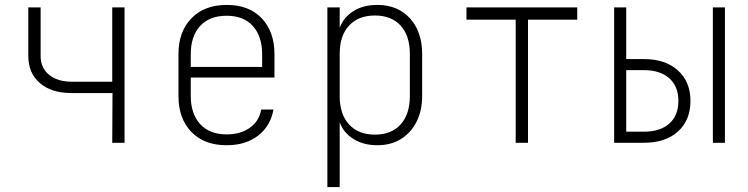

<svg xmlns="http://www.w3.org/2000/svg" viewBox="-20 -580 3040 780"><path d="M436 0 437 -202H270Q189 -202 142 -242.5Q95 -283 95 -353V-550H145V-353Q145 -304 179.5 -276Q214 -248 272 -248H436V-550H486V0Z M901 10Q809 10 757 -44.5Q705 -99 705 -190V-360Q705 -451 757.5 -505.5Q810 -560 901 -560Q992 -560 1043.5 -505.5Q1095 -451 1095 -360V-265H755V-190Q755 -118 793 -76Q831 -34 901 -34Q957 -34 995 -61Q1033 -88 1041 -135H1091Q1079 -68 1028.5 -29Q978 10 901 10ZM755 -308H1045V-360Q1045 -432 1007.5 -474Q970 -516 901 -516Q831 -516 793 -474.5Q755 -433 755 -360Z M1310 180V-550H1360V-467Q1376 -510 1416 -535Q1456 -560 1513 -560Q1596 -560 1645.5 -505.5Q1695 -451 1695 -361V-190Q1695 -130 1672 -85Q1649 -40 1608.5 -15Q1568 10 1513 10Q1457 10 1416.5 -15Q1376 -40 1360 -83V180ZM1503 -33Q1570 -33 1607.5 -74.5Q1645 -116 1645 -190V-361Q1645 -435 1607.5 -476Q1570 -517 1503 -517Q1436 -517 1398 -476Q1360 -435 1360 -361V-190Q1360 -116 1398 -74.5Q1436 -33 1503 -33Z M2075 0V-500H1875V-550H2325V-500H2125V0Z M2475 0V-550H2524V-340H2596Q2683 -340 2734 -294Q2785 -248 2785 -170Q2785 -92 2734.5 -46Q2684 0 2596 0ZM2876 0V-550H2925V0ZM2524 -45H2596Q2662 -45 2699 -78Q2736 -111 2736 -170Q2736 -229 2699 -262Q2662 -295 2596 -295H2524Z"/></svg>

Font: JetBrains Mono NL Thin
Style: Regular
Weight: 100
Monospace: yes
Designer: Philipp Nurullin, Konstantin Bulenkov
Foundry: JetBrains
Version: Version 2.305; ttfautohint (v1.8.4.7-5d5b)